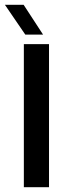

<svg xmlns="http://www.w3.org/2000/svg" viewBox="-48 -785 277 805"><path d="M52 0V-600H157.5V0ZM58 -640 -27.5 -765H51L132.5 -640Z"/></svg>

Font: Big Shoulders Medium
Style: Regular
Weight: 500
Designer: Patric King
Foundry: XO Type Co
Version: Version 2.002